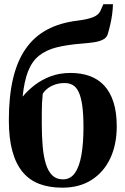

<svg xmlns="http://www.w3.org/2000/svg" viewBox="-20 -881 596 912"><path d="M276 10.5Q215 10.5 167.5 -7.2Q120 -25 87.8 -63.5Q55.5 -102 38.8 -163Q22 -224 22 -310Q22 -422.5 41.8 -506.8Q61.5 -591 101.8 -649Q142 -707 203.5 -740Q265 -773 348.5 -783Q396.5 -789 423 -799.8Q449.5 -810.5 458 -831.5L471 -861H516.5Q516 -837 512.5 -811.5Q509 -786 503.2 -761.8Q497.5 -737.5 491 -716Q484.5 -700 467 -691.8Q449.5 -683.5 424.8 -680Q400 -676.5 369.5 -674Q298.5 -668.5 248.2 -655.8Q198 -643 165 -616.2Q132 -589.5 113.5 -542.8Q95 -496 87.5 -422Q111.5 -451 144.8 -476.8Q178 -502.5 220.5 -518.5Q263 -534.5 315.5 -534.5Q365.5 -534.5 405.8 -520Q446 -505.5 474.8 -474.8Q503.5 -444 519 -396Q534.5 -348 534.5 -280.5Q534.5 -194.5 503.8 -129Q473 -63.5 415.2 -26.5Q357.5 10.5 276 10.5ZM279 -29Q315 -29 336.2 -59.8Q357.5 -90.5 367 -146.2Q376.5 -202 376.5 -276Q376.5 -338 370.8 -378.8Q365 -419.5 354 -443.2Q343 -467 326.2 -476.8Q309.5 -486.5 287 -486.5Q261.5 -486.5 241 -479.2Q220.5 -472 205.8 -460.5Q191 -449 183 -435.5Q180.5 -412 179.5 -390Q178.5 -368 178.5 -344Q178.5 -320 178.5 -291Q178.5 -233.5 182.8 -185.5Q187 -137.5 197.8 -102.5Q208.5 -67.5 228.2 -48.2Q248 -29 279 -29Z"/></svg>

Font: Merriweather 96pt
Style: Bold
Weight: 700
Version: Version 2.100